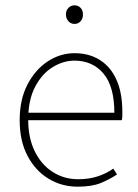

<svg xmlns="http://www.w3.org/2000/svg" viewBox="-20 -690 518 722"><path d="M272 12Q212 12 162.5 -18Q113 -48 83.5 -104Q54 -160 54 -238Q54 -316 83.5 -372.5Q113 -429 160 -459.5Q207 -490 260 -490Q315 -490 355.5 -464.5Q396 -439 418 -390Q440 -341 440 -270Q440 -263 440 -255Q440 -247 438 -238H70V-266H410Q410 -365 369 -413.5Q328 -462 260 -462Q218 -462 178 -437.5Q138 -413 112 -363.5Q86 -314 86 -240Q86 -172 110.5 -121.5Q135 -71 178 -43.5Q221 -16 274 -16Q315 -16 348 -27Q381 -38 406 -56L420 -34Q393 -16 359.5 -2Q326 12 272 12ZM260 -600Q247 -600 237.5 -610Q228 -620 228 -636Q228 -651 237.5 -660.5Q247 -670 260 -670Q274 -670 283 -660.5Q292 -651 292 -636Q292 -620 283 -610Q274 -600 260 -600Z"/></svg>

Font: Source Sans 3 Variable
Style: Regular
Weight: 200
Designer: Paul D. Hunt
Foundry: Adobe Systems Incorporated
Version: Version 3.026